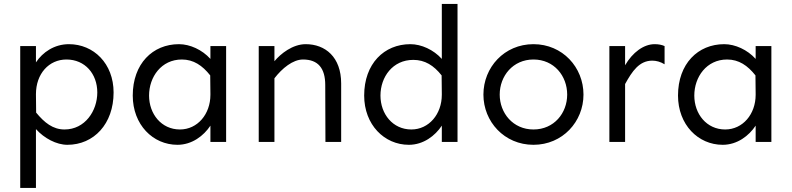

<svg xmlns="http://www.w3.org/2000/svg" viewBox="-20 -723 4032 978"><path d="M318.4 -419.9C413.1 -419.9 475.6 -346.7 475.6 -252C475.6 -158.2 413.1 -63.5 308.6 -63.5C249 -63.5 206.1 -98.6 164.1 -149.4L163.1 -243.2C163.1 -347.7 229.5 -419.9 318.4 -419.9ZM331.1 -498C256.8 -498 197.3 -457 163.1 -405.3V-488.3H83V234.4H163.1V-65.4C205.1 -18.6 267.6 14.6 323.2 14.6C458 14.6 558.6 -91.8 558.6 -252C558.6 -399.4 457 -498 331.1 -498Z M906.2 -419.9C965.8 -419.9 1010.7 -389.6 1050.8 -338.9L1051.8 -245.1V-240.2C1051.8 -141.6 986.3 -63.5 896.5 -63.5C801.8 -63.5 739.3 -142.6 739.3 -236.3C739.3 -331.1 801.8 -419.9 906.2 -419.9ZM891.6 -498C757.8 -498 656.2 -398.4 656.2 -236.3C656.2 -87.9 758.8 14.6 883.8 14.6C958 14.6 1017.6 -31.2 1051.8 -83V0H1131.8V-488.3H1051.8V-422.9C1009.8 -469.7 947.3 -498 891.6 -498Z M1297.9 -488.3V0H1377.9V-324.2C1417 -375 1471.7 -419.9 1523.4 -419.9C1600.6 -419.9 1636.7 -375 1636.7 -290L1637.7 0H1717.8V-297.9C1717.8 -432.6 1636.7 -498 1537.1 -498C1470.7 -498 1409.2 -449.2 1377.9 -411.1V-488.3Z M2085 -418C2144.5 -418 2189.5 -389.6 2229.5 -338.9L2230.5 -245.1V-240.2C2230.5 -141.6 2165 -63.5 2075.2 -63.5C1980.5 -63.5 1918 -142.6 1918 -236.3C1918 -331.1 1980.5 -418 2085 -418ZM2230.5 -422.9C2188.5 -469.7 2126 -498 2070.3 -498C1936.5 -498 1835 -398.4 1835 -236.3C1835 -87.9 1937.5 14.6 2062.5 14.6C2136.7 14.6 2196.3 -31.2 2230.5 -83V0H2310.5V-703.1H2230.5Z M2697.3 -498C2548.8 -498 2442.4 -379.9 2442.4 -241.2C2442.4 -103.5 2548.8 14.6 2697.3 14.6C2845.7 14.6 2952.1 -103.5 2952.1 -241.2C2952.1 -379.9 2845.7 -498 2697.3 -498ZM2697.3 -419.9C2802.7 -419.9 2869.1 -335.9 2869.1 -241.2C2869.1 -147.5 2802.7 -63.5 2697.3 -63.5C2592.8 -63.5 2525.4 -147.5 2525.4 -241.2C2525.4 -335.9 2592.8 -419.9 2697.3 -419.9Z M3084 -488.3V0H3164.1V-294.9C3200.2 -360.4 3236.3 -414.1 3302.7 -414.1C3323.2 -414.1 3344.7 -408.2 3365.2 -395.5V-488.3C3350.6 -495.1 3333 -498 3314.5 -498C3258.8 -498 3202.1 -456.1 3164.1 -390.6V-488.3Z M3683.6 -419.9C3743.2 -419.9 3788.1 -389.6 3828.1 -338.9L3829.1 -245.1V-240.2C3829.1 -141.6 3763.7 -63.5 3673.8 -63.5C3579.1 -63.5 3516.6 -142.6 3516.6 -236.3C3516.6 -331.1 3579.1 -419.9 3683.6 -419.9ZM3668.9 -498C3535.2 -498 3433.6 -398.4 3433.6 -236.3C3433.6 -87.9 3536.1 14.6 3661.1 14.6C3735.4 14.6 3794.9 -31.2 3829.1 -83V0H3909.2V-488.3H3829.1V-422.9C3787.1 -469.7 3724.6 -498 3668.9 -498Z"/></svg>

Font: Sen-gleads
Style: Regular
Weight: 400
Designer: Kosal Sen, Philatype
Foundry: Philatype
Version: Version 1.004; ttfautohint (v1.8.3)